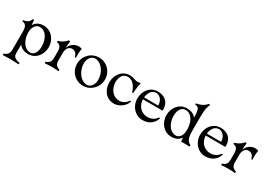

<svg xmlns="http://www.w3.org/2000/svg" viewBox="24 -1995 4787 3416"><g transform="rotate(30 2418.0 -287.5)"><path d="M20 226 24 254C75 252 131 250 163 250C195 250 271 252 350 257L354 229C224 200 214 164 214 88V-70C253 -17 314 15 404 15C553 15 663 -112 663 -274C663 -437 546 -565 397 -565C300 -565 238 -526 202 -463L193 -566L168 -568C147 -509 116 -475 27 -465V-438C101 -438 124 -374 124 -298V88C124 164 90 203 20 226ZM426 -27C323 -23 237 -124 218 -272C202 -398 248 -495 330 -507C435 -522 523 -430 544 -283C563 -137 514 -31 426 -27Z M738 -21 742 7C803 2 853 0 885 0C917 0 977 2 1026 7L1030 -21C950 -48 929 -86 929 -162V-322C929 -403 978 -460 1038 -460C1093 -460 1138 -426 1152 -349L1174 -355C1173 -405 1173 -474 1185 -544C1117 -571 986 -561 929 -416C929 -455 931 -498 940 -554L912 -561C874 -512 820 -475 742 -451V-427C817 -421 839 -362 839 -293V-162C839 -86 818 -47 738 -21Z M1531 15C1688 15 1817 -115 1817 -276C1817 -443 1688 -565 1531 -565C1373 -565 1245 -436 1245 -276C1245 -108 1373 15 1531 15ZM1618 -41C1533 -11 1421 -79 1369 -215C1318 -350 1355 -477 1442 -508C1528 -537 1641 -471 1692 -337C1744 -200 1706 -71 1618 -41Z M2166 15C2269 15 2382 -63 2413 -168L2395 -179C2308 -43 2141 -48 2055 -163C1972 -274 1987 -455 2076 -505C2165 -555 2292 -512 2350 -320L2372 -322C2374 -398 2384 -467 2399 -530L2386 -540C2308 -510 2267 -565 2166 -565C2011 -565 1907 -436 1907 -276C1907 -108 2011 15 2166 15Z M3009 -168 2991 -179C2904 -44 2712 -48 2626 -163C2594 -206 2578 -259 2576 -311L2980 -310C2990 -494 2869 -565 2742 -565C2587 -565 2483 -436 2483 -276C2483 -108 2605 15 2750 15C2890 15 2978 -63 3009 -168ZM2577 -351C2583 -417 2610 -477 2652 -505C2751 -571 2868 -492 2868 -350Z M3345 15C3438 15 3498 -21 3534 -78L3542 2C3600 0 3665 -1 3714 4L3718 -26C3638 -63 3617 -126 3617 -282V-456C3617 -662 3620 -719 3660 -818L3640 -832C3589 -773 3533 -737 3430 -720V-693C3500 -693 3525 -664 3527 -482C3488 -534 3427 -565 3338 -565C3189 -565 3079 -438 3079 -276C3079 -113 3196 15 3345 15ZM3406 -45C3294 -41 3211 -154 3198 -291C3185 -428 3235 -514 3310 -525C3416 -540 3502 -455 3524 -301C3542 -162 3506 -49 3406 -45Z M4299 -168 4281 -179C4194 -44 4002 -48 3916 -163C3884 -206 3868 -259 3866 -311L4270 -310C4280 -494 4159 -565 4032 -565C3877 -565 3773 -436 3773 -276C3773 -108 3895 15 4040 15C4180 15 4268 -63 4299 -168ZM3867 -351C3873 -417 3900 -477 3942 -505C4041 -571 4158 -492 4158 -350Z M4364 -21 4368 7C4429 2 4479 0 4511 0C4543 0 4603 2 4652 7L4656 -21C4576 -48 4555 -86 4555 -162V-322C4555 -403 4604 -460 4664 -460C4719 -460 4764 -426 4778 -349L4800 -355C4799 -405 4799 -474 4811 -544C4743 -571 4612 -561 4555 -416C4555 -455 4557 -498 4566 -554L4538 -561C4500 -512 4446 -475 4368 -451V-427C4443 -421 4465 -362 4465 -293V-162C4465 -86 4444 -47 4364 -21Z"/></g></svg>

Font: Basteleur Moonlight
Style: Regular
Weight: 300
Designer: Keussel
Foundry: Keussel Studio
Version: Version 1.300;Glyphs 3.2 (3192)